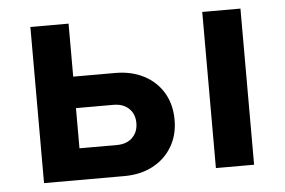

<svg xmlns="http://www.w3.org/2000/svg" viewBox="-42 -568 929 626"><g transform="rotate(-5 422.0 -255.5)"><path d="M78 0V-511H203V-337.5H340.5Q394 -337.5 434.5 -316.2Q475 -295 497.5 -257Q520 -219 520 -168.5Q520 -118.5 497.2 -80.5Q474.5 -42.5 434.2 -21.2Q394 0 340.5 0ZM203 -103H325.5Q357.5 -103 376.2 -121.2Q395 -139.5 395 -169Q395 -198.5 376.2 -216.5Q357.5 -234.5 325.5 -234.5H203ZM640.5 0V-511H765.5V0Z"/></g></svg>

Font: Undotted
Style: Bold
Weight: 700
Designer: Delve Withrington, Dave Bailey, Thomas Jockin
Foundry: Delve Fonts LLC
Version: Version 4.000